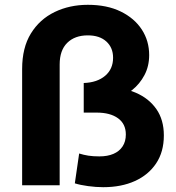

<svg xmlns="http://www.w3.org/2000/svg" viewBox="-20 -770 733 798"><path d="M409 8Q379 8 346 3.5Q313 -1 291 -8L309 -132Q328 -126 347.5 -123Q367 -120 393 -120Q427 -120 451.5 -130.5Q476 -141 489.5 -161.5Q503 -182 503 -211Q503 -255 470.5 -278.5Q438 -302 382 -302H328V-425Q384 -427 417 -455Q450 -483 450 -530Q450 -572 422 -597.5Q394 -623 345 -623Q291 -623 259.5 -592Q228 -561 228 -502V0H72V-483Q72 -572 108.5 -631Q145 -690 207 -720Q269 -750 345 -750Q425 -750 482 -722Q539 -694 569.5 -647Q600 -600 600 -541Q600 -495 580.5 -458Q561 -421 529 -395.5Q497 -370 458 -356.5Q419 -343 379 -343L417 -408Q490 -408 544.5 -384.5Q599 -361 630 -316.5Q661 -272 661 -207Q661 -139 629 -91Q597 -43 540.5 -17.5Q484 8 409 8Z"/></svg>

Font: Montserrat Thin
Style: Bold
Weight: 700
Version: Version 9.000